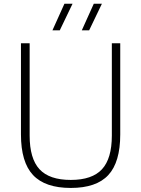

<svg xmlns="http://www.w3.org/2000/svg" viewBox="-20 -964 732 994"><path d="M346.5 9Q213.5 9 151 -57.8Q88.5 -124.5 88.5 -268V-740H133.5V-262Q133.5 -143 184.5 -87.8Q235.5 -32.5 346.5 -32.5Q457 -32.5 508 -87.8Q559 -143 559 -262V-740H602.5V-268Q602.5 -124.5 540.8 -57.8Q479 9 346.5 9ZM403.5 -807 465.5 -944.5H507.5L441.5 -807ZM251.5 -807 313.5 -944.5H355.5L289.5 -807Z"/></svg>

Font: Encode Sans XLt
Style: Regular
Weight: 200
Designer: Multiple Designers
Foundry: Impallari Type
Version: Version 3.002; ttfautohint (v1.8.3) -l 8 -r 50 -G 200 -x 14 